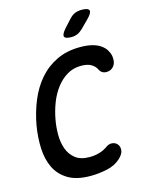

<svg xmlns="http://www.w3.org/2000/svg" viewBox="-139 -1036 877 1132"><g transform="rotate(-15 300.0 -470.0)"><path d="M39 -360Q53 -438 81.5 -507Q110 -576 155 -628Q200 -680 262.5 -710Q325 -740 406 -740Q449 -740 479.5 -732Q510 -724 530 -710Q550 -696 561 -678.5Q572 -661 576 -642Q581 -614 573 -593.5Q565 -573 545 -563Q527 -555 507 -559Q487 -563 476 -586Q468 -604 445.5 -618Q423 -632 383 -632Q335 -632 297 -609Q259 -586 230.5 -548.5Q202 -511 183.5 -463Q165 -415 156 -364Q148 -321 148 -274Q148 -227 162 -188Q176 -149 207.5 -124Q239 -99 294 -99Q309 -99 324 -101Q339 -103 353 -107Q367 -111 378.5 -116.5Q390 -122 399 -128Q420 -145 440.5 -143.5Q461 -142 473 -128Q486 -113 484 -90.5Q482 -68 457 -44Q423 -12 372 -1Q321 10 271 10Q186 10 134.5 -21Q83 -52 58 -103.5Q33 -155 30 -221.5Q27 -288 39 -360ZM374 -810Q335 -810 330.5 -825Q326 -840 355 -872L397 -918Q414 -936 432 -943Q450 -950 472 -950Q512 -950 517 -934.5Q522 -919 491 -888L443 -840Q428 -825 411 -817.5Q394 -810 374 -810Z"/></g></svg>

Font: Maple Mono NL SemiBold
Style: Italic
Weight: 600
Italic angle: -10°
Monospace: yes
Designer: subframe7536
Version: Version 7.000